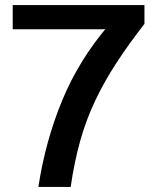

<svg xmlns="http://www.w3.org/2000/svg" viewBox="-20 -734 625 755"><path d="M131 1Q158 -178 224.5 -339Q291 -500 409 -637L425 -619H30V-714H548V-640Q487 -562 439 -488.5Q391 -415 355 -339.5Q319 -264 295.5 -180.5Q272 -97 258 1Z"/></svg>

Font: Noto Sans Nag Mundari SemiBold
Style: Regular
Weight: 600
Version: Version 1.000